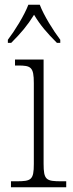

<svg xmlns="http://www.w3.org/2000/svg" viewBox="-20 -786 306 806"><path d="M13 -619V-606H27C69 -648 95 -679 123 -724C150 -679 177 -648 219 -606H233V-619C204 -657 164 -721 147 -766H99C82 -721 42 -657 13 -619ZM26 0H258V-25H238C174 -25 163 -30 163 -99V-536H43V-511H55C110 -511 122 -505 122 -437V-98C122 -30 111 -25 48 -25H26Z"/></svg>

Font: Noto Serif Ethiopic SemiCondensed ExtraLight
Style: Regular
Weight: 200
Width: 4
Designer: Monotype Design Team
Foundry: Monotype Imaging Inc.
Version: Version 2.102